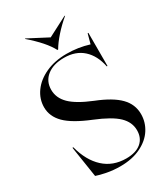

<svg xmlns="http://www.w3.org/2000/svg" viewBox="-227 -1030 999 1145"><g transform="rotate(-30 273.0 -457.0)"><path d="M93 -11 60 -224H66Q93 -121 154.5 -64.5Q216 -8 307 -8Q374 -8 410 -38.5Q446 -69 446 -122Q446 -178 401.5 -221Q357 -264 249 -308Q133 -355 83.5 -404.5Q34 -454 34 -517Q34 -574 68.5 -622Q103 -670 165.5 -698.5Q228 -727 309 -727Q388 -727 462 -704L480 -770H485V-542H480Q464 -623 414 -668.5Q364 -714 284 -714Q210 -714 166.5 -679.5Q123 -645 123 -586Q123 -530 167 -486.5Q211 -443 312 -402Q418 -360 466.5 -310.5Q515 -261 515 -194Q515 -138 484.5 -90.5Q454 -43 394.5 -14Q335 15 253 15Q205 15 161.5 6.5Q118 -2 93 -11ZM274 -774Q239 -842 139 -928L143 -929L277 -859L412 -929L416 -928Q372 -891 336 -850.5Q300 -810 279 -774Z"/></g></svg>

Font: Nyght Serif
Style: Regular
Weight: 400
Designer: Maksym Kobuzan
Version: Version 0.410